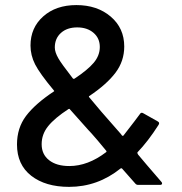

<svg xmlns="http://www.w3.org/2000/svg" viewBox="-20 -728 715 756"><path d="M615.2 -12.2Q618.2 -9.3 618.2 -5.9Q618.2 0 609.9 0H523.9Q516.6 0 512.2 -5.9L460.9 -64Q459.5 -66.4 455.1 -64.9Q364.7 7.8 252 7.8Q159.2 7.8 103 -35.9Q46.9 -79.6 46.9 -159.2Q46.9 -224.1 82.5 -271.5Q118.2 -318.8 190.9 -367.2Q195.3 -368.7 191.9 -372.1Q136.2 -439 118.2 -474.6Q100.1 -510.3 100.1 -548.8Q100.1 -618.7 150.1 -663.3Q200.2 -708 280.8 -708Q362.8 -708 416 -662.6Q469.2 -617.2 469.2 -544.9Q469.2 -487.3 434.8 -441.7Q400.4 -396 332 -350.1Q328.6 -349.1 331.1 -345.2Q362.8 -305.7 456.1 -200.2L460 -194.8Q461.9 -192.9 462.9 -192.9Q464.8 -192.9 465.8 -193.8Q520.5 -264.2 530.8 -278.8Q535.6 -287.1 543.9 -282.2L601.1 -250Q610.4 -245.1 604 -235.8Q562.5 -170.9 521 -127.9V-126Q521 -123.5 523.9 -119.1Q545.9 -92.3 615.2 -12.2ZM284.2 -620.1Q244.1 -620.1 220 -598.4Q195.8 -576.7 195.8 -541Q195.8 -522.5 210 -498Q220.2 -479.5 267.1 -418.9Q269.5 -416.5 272.9 -418Q324.7 -452.1 348.9 -480.7Q373 -509.3 373 -543Q373 -577.6 348.1 -598.9Q323.2 -620.1 284.2 -620.1ZM252.9 -74.2Q326.2 -74.2 397.9 -128.9Q400.9 -131.8 397.9 -134.8L363.8 -175.8Q334 -210.4 328.1 -215.8L254.9 -297.9Q253.9 -300.3 250 -298.8Q195.3 -263.2 169.7 -231.4Q144 -199.7 144 -160.2Q144 -120.1 173.3 -97.2Q202.6 -74.2 252.9 -74.2Z"/></svg>

Font: Gruenseis Font Medium
Style: Regular
Weight: 500
Designer: Jeremy Tribby
Foundry: Tribby Type
Version: Version 1.408;Glyphs 3.1.2 (3151)